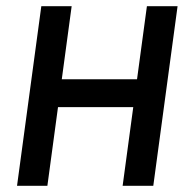

<svg xmlns="http://www.w3.org/2000/svg" viewBox="-20 -600 593 620"><path d="M475 0 553.4 -580H454.4L422.5 -344H179.5L211.4 -580H113.4L35 0H133L167.3 -254H410.3L376 0Z"/></svg>

Font: Charger
Style: ExBdIt
Weight: 400
Designer: Jasper
Foundry: Cannot Into Space Fonts
Version: Version 0.99